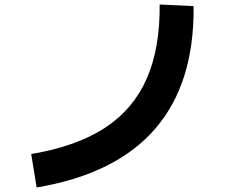

<svg xmlns="http://www.w3.org/2000/svg" viewBox="-20 -776 1040 849"><path d="M142 53 118 -95Q316 -128 442 -209.5Q568 -291 628 -426.5Q688 -562 686 -756L836 -749Q840 -408 666.5 -207Q493 -6 142 53Z"/></svg>

Font: Murecho Thin
Style: Bold
Weight: 700
Version: Version 1.010